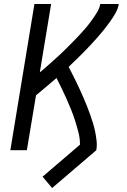

<svg xmlns="http://www.w3.org/2000/svg" viewBox="-20 -755 640 965"><path d="M242 190 194 133 382 -28Q382 -59 374.5 -88.5Q367 -118 358 -146.5Q349 -175 338 -202.5Q327 -230 315 -257Q303 -284 290 -310.5Q277 -337 264 -363Q238 -341 212.5 -319Q187 -297 161 -276L115 0H32L153 -735H237L180 -391Q198 -406 215.5 -421.5Q233 -437 250.5 -452.5Q268 -468 285 -484Q302 -500 318.5 -516.5Q335 -533 351 -549.5Q367 -566 383 -583Q399 -600 414 -618Q429 -636 442.5 -655Q456 -674 468 -693.5Q480 -713 484 -735H577Q573 -711 560.5 -689Q548 -667 533 -646Q518 -625 502 -605Q486 -585 469 -566Q452 -547 434.5 -528Q417 -509 399 -491Q381 -473 362.5 -455Q344 -437 325 -419Q335 -400 345 -380Q355 -360 364.5 -340.5Q374 -321 383 -301Q392 -281 401 -260.5Q410 -240 418 -219.5Q426 -199 433.5 -178Q441 -157 447.5 -135.5Q454 -114 458.5 -92Q463 -70 465.5 -46.5Q468 -23 464 0Z"/></svg>

Font: Zed Sans Extended
Style: Italic
Weight: 400
Width: 7
Italic angle: -9°
Designer: Belleve Invis
Foundry: Belleve Invis
Version: Version 1.0.0; ttfautohint (v1.8.4)